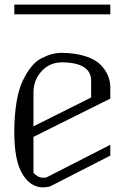

<svg xmlns="http://www.w3.org/2000/svg" viewBox="-20 -812 602 832"><path d="M42 -792H458V-750H42ZM250 -583Q308.6 -582 351.6 -567.9Q394.5 -553.7 416.5 -530.8Q438.5 -507.8 448.2 -483.4Q458 -459 458 -433.6V-384.8L125 -218.8V-63.5Q143.6 -42 167 -42Q176.8 -42 180.7 -43L458 -184.6V-137.7L196.3 -3.9Q176.8 0 167 0Q110.4 0 75.2 -61.5Q42 -118.2 42 -240.2Q42 -310.5 51.3 -367.2Q60.5 -423.8 77.6 -460Q94.7 -496.1 114.7 -521.5Q134.8 -546.9 159.7 -559.6Q184.6 -572.3 205.6 -577.6Q226.6 -583 250 -583ZM250 -542Q195.3 -542 160.2 -503.4Q125 -464.8 125 -410.2V-264.6L375 -389.6V-461.9Q375 -540 250 -542Z"/></svg>

Font: wanta
Style: Medium
Weight: 500
Version: Version 0.91